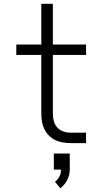

<svg xmlns="http://www.w3.org/2000/svg" viewBox="-20 -755 540 1013"><path d="M353 0Q332 0 311 -3.5Q290 -7 271.5 -16Q253 -25 238 -40Q223 -55 214 -74Q205 -93 201.5 -113.5Q198 -134 198 -155V-465H66V-520H198V-735H259V-520H434V-465H259V-155Q259 -135 264 -116Q269 -97 282 -82.5Q295 -68 314 -61.5Q333 -55 353 -55H434V0ZM298 238 270 204Q285 193 293.5 176Q302 159 302 140H264V55H348V140Q348 169 334.5 195Q321 221 298 238Z"/></svg>

Font: Iosevka SS04 Light
Style: Regular
Weight: 300
Monospace: yes
Designer: Belleve Invis
Foundry: Belleve Invis
Version: Version 19.0.0; ttfautohint (v1.8.4)